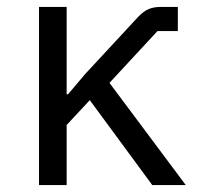

<svg xmlns="http://www.w3.org/2000/svg" viewBox="-20 -536 640 556"><path d="M240 -246 173 -174V0H93V-516H173V-263H177L227 -322L380 -487Q395 -503 410 -509.5Q425 -516 446 -516H495V-446H436L297 -296L518 0H421Z"/></svg>

Font: iA Writer Quattro V
Style: Regular
Weight: 400
Designer: Mike Abbink, Paul van der Laan, Pieter van Rosmalen, Oliver Reichenstein
Foundry: Information Architects Inc.
Version: Version 2.000